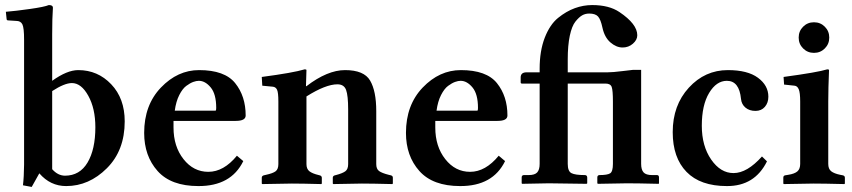

<svg xmlns="http://www.w3.org/2000/svg" viewBox="-20 -718 3334 751"><path d="M184.1 -56.2Q206.1 -31.2 233.9 -30.8Q292 -30.8 322.5 -82.3Q353 -133.8 353 -220.2Q353 -293.5 325.4 -343.3Q297.9 -393.1 261.2 -393.1Q232.4 -393.1 184.1 -361.8ZM74.2 -563Q74.2 -608.9 67.6 -622.6Q61 -636.2 43.9 -636.2L12.2 -638.2Q6.3 -638.2 5.9 -643.1L2.9 -671.9Q40 -674.8 96.9 -682.9Q153.8 -690.9 170.9 -698.2Q187 -698.2 187 -688Q184.1 -647.9 184.1 -583V-401.9Q242.2 -443.8 286.1 -443.8Q362.3 -443.8 415 -388.4Q467.8 -333 467.8 -243.2Q467.8 -129.4 397.9 -59.8Q328.1 9.8 238.8 9.8Q176.8 9.8 133.8 -40L104 13.2L69.8 6.8Q73.7 -25.4 74.2 -74.2Z M663.6 -285.2H823.7Q825.7 -287.1 825.7 -295.9Q825.7 -350.1 804.2 -376Q782.7 -401.9 757.8 -401.9Q748 -401.9 735.8 -397.5Q723.6 -393.1 708.7 -382.1Q693.8 -371.1 681.2 -346.2Q668.5 -321.3 663.6 -285.2ZM906.7 -108.9 931.6 -87.9Q883.8 10.3 755.9 9.8Q648.9 9.8 596.4 -49.1Q543.9 -107.9 543.9 -198.2Q543.9 -307.1 609.4 -375.5Q674.8 -443.8 758.8 -443.8Q858.9 -443.8 899.9 -392.8Q940.9 -341.8 940.9 -266.1Q940.9 -245.1 901.9 -245.1H658.7V-219.2Q658.7 -145 697.8 -95.5Q736.8 -45.9 794.9 -45.9Q855 -45.9 906.7 -108.9Z M1178.7 -380.9Q1260.7 -443.8 1329.6 -443.8Q1403.8 -443.8 1427.7 -402.8Q1451.7 -361.8 1451.7 -283.2V-76.2Q1451.7 -57.1 1462.6 -49.1Q1473.6 -41 1500.5 -34.2L1508.8 -32.2Q1516.6 -30.3 1516.6 -22.9V0L1514.6 2Q1434.6 0 1395.5 0L1283.7 2L1281.7 0V-22.9Q1281.7 -29.8 1289.6 -32.2L1293.9 -33.2Q1319.8 -40 1330.8 -48.1Q1341.8 -56.2 1341.8 -76.2V-290Q1341.8 -344.2 1333.7 -366.2Q1325.7 -388.2 1299.8 -388.2Q1253.9 -388.2 1178.7 -340.8V-76.2Q1178.7 -57.1 1190.2 -48.1Q1201.7 -39.1 1226.6 -33.2L1230.5 -32.2Q1238.3 -30.3 1238.8 -22.9V0L1236.8 2Q1160.6 0 1121.6 0L1005.9 2L1003.9 0V-22.9Q1003.9 -29.8 1011.7 -32.2L1020.5 -34.2Q1047.4 -40 1058.1 -48.1Q1068.8 -56.2 1068.8 -76.2V-320.8Q1068.8 -356 1063.7 -366.9Q1058.6 -377.9 1046.9 -378.9L1005.9 -382.8L1003.9 -417Q1126 -433.1 1171.9 -446.8Q1178.7 -446.8 1178.7 -443.8L1176.8 -380.9Z M1687.5 -285.2H1847.7Q1849.6 -287.1 1849.6 -295.9Q1849.6 -350.1 1828.1 -376Q1806.6 -401.9 1781.7 -401.9Q1772 -401.9 1759.8 -397.5Q1747.6 -393.1 1732.7 -382.1Q1717.8 -371.1 1705.1 -346.2Q1692.4 -321.3 1687.5 -285.2ZM1930.7 -108.9 1955.6 -87.9Q1907.7 10.3 1779.8 9.8Q1672.9 9.8 1620.4 -49.1Q1567.9 -107.9 1567.9 -198.2Q1567.9 -307.1 1633.3 -375.5Q1698.7 -443.8 1782.7 -443.8Q1882.8 -443.8 1923.8 -392.8Q1964.8 -341.8 1964.8 -266.1Q1964.8 -245.1 1925.8 -245.1H1682.6V-219.2Q1682.6 -145 1721.7 -95.5Q1760.7 -45.9 1818.8 -45.9Q1878.9 -45.9 1930.7 -108.9Z M2348.6 -391.1H2200.7V-77.1Q2200.7 -48.3 2215.1 -40.8Q2229.5 -33.2 2267.6 -33.2Q2276.4 -33.2 2276.9 -23.9V-1L2274.4 1Q2165.5 -1 2126.5 -1L2022.5 1L2020.5 -1V-23.9Q2020.5 -32.7 2028.8 -33.2H2047.9Q2071.8 -33.2 2081.3 -43.7Q2090.8 -54.2 2090.8 -77.1V-391.1H2021.5Q2016.6 -391.1 2016.6 -396V-415Q2016.6 -435.1 2039.6 -435.1H2090.8V-449.2Q2090.8 -519 2110.8 -570.6Q2130.9 -622.1 2162.8 -647.9Q2194.8 -673.8 2228.3 -686Q2261.7 -698.2 2296.4 -698.2Q2362.3 -698.2 2402.8 -670.9Q2472.7 -624 2472.7 -580.1Q2472.7 -562 2455.6 -547.1Q2438.5 -532.2 2415.5 -532.2Q2390.6 -532.2 2367.7 -552Q2344.7 -571.8 2336.4 -609.9Q2329.6 -642.1 2319.1 -653.6Q2308.6 -665 2284.7 -665Q2269.5 -665 2257.1 -658Q2244.6 -650.9 2230.7 -633.5Q2216.8 -616.2 2208.7 -578.1Q2200.7 -540 2200.7 -485.8V-435.1H2356.4Q2376.5 -435.1 2414.6 -439.9Q2452.6 -444.8 2456.5 -444.8H2487.8V-77.1Q2487.8 -54.2 2497.3 -43.7Q2506.8 -33.2 2530.8 -33.2H2549.8Q2557.6 -33.2 2557.6 -23.9V-1L2556.6 1Q2472.7 -1 2432.6 -1L2318.8 1L2316.4 -1V-23.9Q2316.4 -32.7 2324.7 -33.2Q2355.5 -33.2 2366.5 -40Q2377.4 -46.9 2377.4 -77.1V-320.8Q2377.4 -364.7 2372.6 -377.9Q2367.7 -391.1 2348.6 -391.1Z M2980 -86.9Q2932.1 10.3 2823.2 9.8Q2719.2 9.8 2665.3 -45.7Q2611.3 -101.1 2611.3 -201.2Q2611.3 -306.2 2674.3 -375Q2737.3 -443.8 2827.1 -443.8Q2904.3 -443.8 2944.8 -413.8Q2985.4 -383.8 2985.4 -339.8Q2985.4 -315.9 2971.7 -300Q2958 -284.2 2935.1 -284.2Q2911.1 -284.2 2895.8 -297.1Q2880.4 -310.1 2878.4 -331.1Q2871.6 -401.9 2823.2 -401.9Q2782.2 -401.9 2753.7 -354.5Q2725.1 -307.1 2725.1 -226.1Q2725.1 -147 2761.7 -94Q2798.3 -41 2849.1 -41Q2902.3 -41 2960.4 -106Z M3219.7 -321.3V-77.1Q3219.7 -57.1 3231.2 -48.1Q3242.7 -39.1 3266.6 -34.2L3276.9 -32.2Q3284.7 -30.3 3284.7 -22.9V0L3282.7 2Q3201.7 0 3162.6 0L3045.9 2L3043.9 0V-22.9Q3043.9 -30.8 3050.8 -32.2L3063 -34.2Q3087.9 -38.1 3098.9 -47.6Q3109.9 -57.1 3109.9 -77.1V-320.8Q3109.9 -356 3104.2 -368.9Q3098.6 -381.8 3087.9 -382.8L3046.9 -387.2L3044.9 -417Q3178.7 -435.1 3215.8 -446.8Q3222.7 -446.8 3222.7 -443.8Q3219.7 -371.1 3219.7 -321.3ZM3121.3 -528.6Q3104 -545.9 3104 -571Q3104 -596.2 3121.3 -613.5Q3138.7 -630.9 3163.8 -630.9Q3189 -630.9 3206.3 -613.5Q3223.6 -596.2 3223.6 -571Q3223.6 -545.9 3206.3 -528.6Q3189 -511.2 3163.8 -511.2Q3138.7 -511.2 3121.3 -528.6Z"/></svg>

Font: Linux Libertine
Style: Semibold
Weight: 600
Designer: Philipp H. Poll
Foundry: Philipp H. Poll
Version: Version 5.1.2 ; ttfautohint (v0.9)